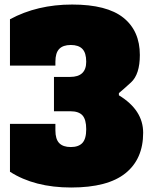

<svg xmlns="http://www.w3.org/2000/svg" viewBox="-20 -812 663 846"><path d="M503.9 -392.1Q610.8 -327.1 610.8 -227.1Q610.8 -111.3 532.7 -48.6Q454.6 14.2 293.5 14.2Q132.3 14.2 23.9 -55.2V-266.1H224.1V-237.8Q224.1 -198.7 241 -181.4Q257.8 -164.1 292 -164.1Q326.2 -164.1 343 -182.1Q359.9 -200.2 359.9 -242.7Q359.9 -285.2 343.5 -303.5Q327.1 -321.8 290 -321.8H217.8V-473.1H289.1Q359.9 -473.1 359.9 -540Q359.9 -579.1 343 -596.4Q326.2 -613.8 292 -613.8Q257.8 -613.8 241 -596.4Q224.1 -579.1 224.1 -540V-522.9H23.9V-727.1Q144 -792 297.9 -792Q451.2 -792 523.7 -733.9Q596.2 -675.8 596.2 -569.8Q596.2 -484.4 557.1 -448.7Q518.1 -413.1 503.9 -401.9Z"/></svg>

Font: AlfaSlabOne-Regular
Style: Regular
Weight: 400
Designer: JM Sole
Foundry: JM Sole
Version: Version 1.001